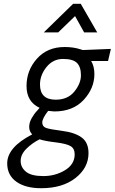

<svg xmlns="http://www.w3.org/2000/svg" viewBox="-20 -758 605 1013"><path d="M197 235Q114 235 66 200.5Q18 166 18 104Q18 19 150 -49Q134 -65 134 -88.5Q134 -112 148 -136Q162 -160 176 -174L189 -189Q120 -221 120 -304Q120 -387 175 -448.5Q230 -510 321 -510Q367 -510 404 -498L417 -494L565 -500L550 -436H461Q478 -408 478 -367Q478 -292 421.5 -231Q365 -170 267 -170L234 -173Q203 -133 203 -112Q203 -91 222 -83.5Q241 -76 308 -67.5Q375 -59 411 -32.5Q447 -6 447 50Q447 127 378.5 181Q310 235 197 235ZM374 56Q374 26 352.5 13Q331 0 273 -7Q215 -14 189 -23Q149 -3 119 27Q89 57 89 91Q89 125 117 148Q145 171 208.5 171Q272 171 323 140Q374 109 374 56ZM274 -232Q337 -232 372 -274.5Q407 -317 407 -361Q407 -405 386 -426Q365 -447 312.5 -447Q260 -447 225.5 -404.5Q191 -362 191 -312Q191 -232 274 -232ZM211 -587 366 -738H406L493 -587H424L376 -673L287 -587Z"/></svg>

Font: Titillium Web
Style: Italic
Weight: 400
Italic angle: -13°
Version: Version 1.002;PS 57.000;hotconv 1.0.70;makeotf.lib2.5.55311